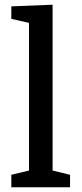

<svg xmlns="http://www.w3.org/2000/svg" viewBox="-20 -794 346 814"><path d="M203 -774V-71L277 -53V0H28V-53L103 -71V-697L28 -714V-767Z"/></svg>

Font: Bitter Pro Medium
Style: Regular
Weight: 500
Designer: Sol Matas, and Bitter project Authors
Foundry: Sol Matas
Version: Version 1.010